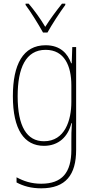

<svg xmlns="http://www.w3.org/2000/svg" viewBox="-20 -783 510 1044"><path d="M214 -606H238C263 -651 304 -714 335 -756V-763H317C283 -720 253 -680 226 -637C201 -680 165 -729 136 -763H119V-756C145 -722 188 -653 214 -606ZM228 -537C105 -537 50 -432 50 -260C50 -78 112 10 219 10C299 10 350 -40 368 -113H371C368 -72 368 -47 368 -14V32C368 156 317 216 204 216C150 216 109 202 70 181V209C107 229 150 241 204 241C338 241 394 167 394 32V-527H373L370 -439H367C348 -491 309 -537 228 -537ZM228 -512C331 -512 368 -424 368 -319V-229C368 -129 333 -15 219 -15C126 -15 76 -95 76 -260C76 -413 120 -512 228 -512Z"/></svg>

Font: Noto Sans Condensed Thin
Style: Regular
Weight: 100
Width: 3
Designer: Monotype Design Team
Foundry: Monotype Imaging Inc.
Version: Version 2.013